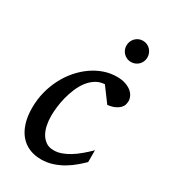

<svg xmlns="http://www.w3.org/2000/svg" viewBox="-176 -787 786 887"><g transform="rotate(30 217.5 -343.0)"><path d="M402.8 -423.8Q402.8 -414.1 399.9 -403.8Q397 -393.6 388.4 -384.8Q379.9 -376 365 -368.9Q350.1 -361.8 326.2 -358.9L269 -436Q242.2 -434.6 221.2 -421.1Q200.2 -407.7 184.3 -386.7Q168.5 -365.7 157.5 -339.1Q146.5 -312.5 139.6 -285.2Q132.8 -257.8 129.9 -231.9Q127 -206.1 127 -186Q127 -161.6 131.6 -137.9Q136.2 -114.3 146.7 -95.5Q157.2 -76.7 174.1 -64.9Q190.9 -53.2 215.8 -53.2Q235.8 -53.2 256.3 -60.3Q276.9 -67.4 297.6 -80.1Q318.4 -92.8 339.4 -110.4Q360.4 -127.9 381.8 -148.9V-85.9Q366.2 -70.8 346.2 -53.7Q326.2 -36.6 301.8 -22Q277.3 -7.3 248.3 2.4Q219.2 12.2 186 12.2Q150.4 12.2 121.8 -0.2Q93.3 -12.7 73.5 -36.4Q53.7 -60.1 43 -94.7Q32.2 -129.4 32.2 -173.8Q32.2 -218.8 42.7 -259.8Q53.2 -300.8 71.8 -336.4Q90.3 -372.1 115.7 -401.1Q141.1 -430.2 170.9 -450.9Q200.7 -471.7 233.6 -482.9Q266.6 -494.1 300.8 -494.1Q327.6 -494.1 347.2 -487.3Q366.7 -480.5 378.9 -470.2Q391.1 -460 397 -447.5Q402.8 -435.1 402.8 -423.8ZM377.4 -641.1Q377.4 -629.4 373 -619.1Q368.7 -608.9 361.1 -601.3Q353.5 -593.8 343.3 -589.4Q333 -585 321.3 -585Q309.6 -585 299.6 -589.4Q289.6 -593.8 282 -601.3Q274.4 -608.9 270 -619.1Q265.6 -629.4 265.6 -641.1Q265.6 -652.8 269.8 -663.1Q273.9 -673.3 281.5 -681.2Q289.1 -689 299.3 -693.6Q309.6 -698.2 321.3 -698.2Q333 -698.2 343.3 -693.8Q353.5 -689.5 361.1 -681.6Q368.7 -673.8 373 -663.3Q377.4 -652.8 377.4 -641.1Z"/></g></svg>

Font: Charis SIL Phon
Style: Italic
Weight: 400
Italic angle: -11°
Foundry: SIL International
Version: Version 5.000